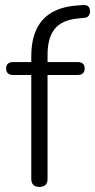

<svg xmlns="http://www.w3.org/2000/svg" viewBox="-20 -729 374 755"><path d="M135 6Q103 6 103 -26V-434H33Q4 -434 4 -460Q4 -485 33 -485H103V-508Q103 -692 278 -707L305 -709Q325 -711 331 -698.5Q337 -686 332 -673Q327 -660 313 -659L284 -656Q223 -650 195 -615Q167 -580 167 -514V-485H284Q313 -485 313 -460Q313 -434 284 -434H167V-26Q167 6 135 6Z"/></svg>

Font: Chiron GoRound TC L
Style: Regular
Weight: 300
Designer: Ryoko NISHIZUKA 西塚涼子 (kana, bopomofo & ideographs); Paul D. Hunt (Latin, Greek & Cyrillic); Sandoll Communications 산돌커뮤니
Foundry: Adobe
Version: Version 1.000;hotconv 1.1.1;makeotfexe 2.6.0